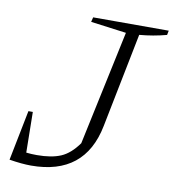

<svg xmlns="http://www.w3.org/2000/svg" viewBox="-65 -577 589 643"><g transform="rotate(10 229.0 -255.5)"><path d="M8 0 42 -171H57L59 -33Q76 -31 95 -31Q145 -31 176.5 -44.5Q208 -58 235 -96L318 -486L197 -502L201 -518H458L455 -503Q410 -491 363 -487L299 -166Q265 7 82 7Q51 7 8 0Z"/></g></svg>

Font: Piazzolla SC ExtraLight
Style: Italic
Weight: 200
Italic angle: -11.3°
Designer: Juan Pablo del Peral
Foundry: Huerta Tipografica
Version: Version 1.330